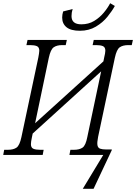

<svg xmlns="http://www.w3.org/2000/svg" viewBox="-38 -962 845 1192"><path d="M458 -771Q402 -771 375 -793Q348 -815 348 -853Q348 -871 354 -891L413 -906Q406 -884 406 -862Q406 -811 467 -811Q512 -811 546.5 -832Q581 -853 606 -883Q631 -913 646 -942L675 -925Q658 -894 629 -858Q600 -822 557 -796.5Q514 -771 458 -771ZM476 210 603 0H393L399 -32H421Q455 -32 474.5 -45.5Q494 -59 504 -111L590 -519L165 -133L160 -109Q154 -81 154 -67Q154 -45 169 -38.5Q184 -32 211 -32H233L227 0H-18L-12 -32H11Q45 -32 64.5 -45.5Q84 -59 95 -111L200 -605Q202 -617 204 -628.5Q206 -640 206 -647Q206 -669 191 -675.5Q176 -682 149 -682H126L133 -714H377L370 -682H348Q315 -682 295.5 -668.5Q276 -655 265 -603L180 -197L604 -581L609 -606Q612 -618 614 -629Q616 -640 616 -647Q616 -669 601 -675.5Q586 -682 559 -682H537L544 -714H787L780 -682H759Q725 -682 705.5 -668.5Q686 -655 675 -603L571 -112Q564 -77 567 -60.5Q570 -44 583.5 -39Q597 -34 621 -34H656V-30L543 210Z"/></svg>

Font: Noto Serif SemiCondensed Light
Style: Italic
Weight: 300
Width: 4
Italic angle: -12°
Designer: Monotype Design Team
Foundry: Monotype Imaging Inc.
Version: Version 2.013; ttfautohint (v1.8.4.7-5d5b)